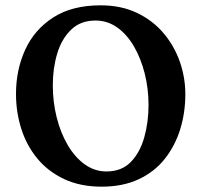

<svg xmlns="http://www.w3.org/2000/svg" viewBox="-20 -690 755 720"><path d="M357 -670Q434 -670 493 -642Q552 -614 592.5 -566.5Q633 -519 654 -459.5Q675 -400 675 -337Q675 -268 656 -206Q637 -144 598.5 -95Q560 -46 500.5 -18Q441 10 361 10Q281 10 220.5 -18.5Q160 -47 120 -95.5Q80 -144 60 -206.5Q40 -269 40 -338Q40 -428 74.5 -503.5Q109 -579 179.5 -624.5Q250 -670 357 -670ZM338 -613Q282 -613 246.5 -578.5Q211 -544 194.5 -489Q178 -434 178 -370Q178 -308 192.5 -250Q207 -192 234 -146Q261 -100 298 -73.5Q335 -47 379 -47Q436 -47 470.5 -82.5Q505 -118 521 -175Q537 -232 537 -296Q537 -358 522.5 -415Q508 -472 482 -516.5Q456 -561 419.5 -587Q383 -613 338 -613Z"/></svg>

Font: Ruwudu
Style: Bold
Weight: 700
Designer: Becca Hirsbrunner Spalinger
Foundry: SIL International
Version: Version 3.000